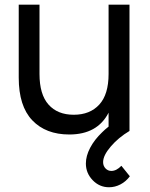

<svg xmlns="http://www.w3.org/2000/svg" viewBox="-20 -560 643 821"><path d="M446.3 240.7Q405.3 240.7 376.2 210.4Q347.2 180.2 347.2 139.2Q347.2 106.9 365.5 72Q383.8 37.1 417 5.4Q428.2 -5.9 444.3 -18.6V-78.1Q396.5 15.1 276.4 15.1Q175.8 15.1 117.9 -45.7Q60.1 -106.4 60.1 -228V-540H148.9V-243.7Q148.9 -156.2 187.5 -112.8Q226.1 -69.3 295.4 -69.3Q364.7 -69.3 404.5 -112.8Q444.3 -156.2 444.3 -243.7V-540H533.7V0Q486.8 27.8 453.9 66.2Q420.9 104.5 420.9 133.3Q420.9 149.4 431.2 160.2Q441.4 170.9 456.1 170.9Q478 170.9 499 148.9L535.2 193.8Q518.6 216.3 495.1 228.5Q471.7 240.7 446.3 240.7Z"/></svg>

Font: Vela Sans Med
Style: Regular
Weight: 500
Designer: Principal design: Mikhail Sharanda - project Manrope.
Design modification: Ravid Balaliev
Foundry: Mikhail Sharanda
Version: Version 1.001